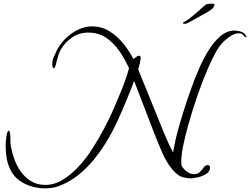

<svg xmlns="http://www.w3.org/2000/svg" viewBox="-20 -888 1374 1055"><path d="M227 147Q191 147 154.5 136.5Q118 126 87.5 104.5Q57 83 40 50Q24 20 17.5 -14Q11 -48 11 -82Q11 -87 11.5 -100.5Q12 -114 14 -130.5Q16 -147 19.5 -158.5Q23 -170 28 -170Q33 -170 34.5 -157Q36 -144 37 -140V-119Q37 -114 37 -108.5Q37 -103 38 -98Q43 -60 56.5 -20Q70 20 93.5 53.5Q117 87 150.5 107.5Q184 128 229 128Q279 128 325.5 99.5Q372 71 413.5 25.5Q455 -20 489.5 -74Q524 -128 551 -180Q578 -232 596 -271Q622 -330 647 -391Q672 -452 689 -513Q668 -560 637.5 -605Q607 -650 564.5 -679.5Q522 -709 465 -709Q416 -709 376.5 -682.5Q337 -656 313 -614Q304 -598 299.5 -580.5Q295 -563 290 -546Q289 -540 287.5 -534Q286 -528 283 -522Q282 -520 280 -516.5Q278 -513 275 -513Q270 -513 268.5 -523Q267 -533 267 -535Q267 -555 275 -574Q283 -593 292 -611Q310 -646 340 -676Q370 -706 408 -724.5Q446 -743 486 -743Q539 -743 582 -716Q625 -689 658 -648Q691 -607 713 -564Q719 -568 728.5 -575Q738 -582 743 -582Q746 -582 749.5 -579.5Q753 -577 753 -574Q753 -560 748.5 -541Q744 -522 739 -508Q741 -504 743 -499.5Q745 -495 746 -490Q780 -408 813 -325.5Q846 -243 880 -160Q892 -132 904.5 -104Q917 -76 931 -50Q943 -122 963.5 -193Q984 -264 1007 -334Q1018 -365 1035 -413.5Q1052 -462 1075.5 -515Q1099 -568 1128 -614.5Q1157 -661 1192.5 -690.5Q1228 -720 1269 -720Q1284 -720 1302.5 -714.5Q1321 -709 1329 -696Q1331 -694 1332.5 -691Q1334 -688 1334 -685Q1334 -682 1332 -682Q1323 -686 1316.5 -695.5Q1310 -705 1292 -705Q1273 -705 1252 -693Q1231 -681 1213.5 -664Q1196 -647 1185 -632Q1167 -607 1144.5 -560Q1122 -513 1098.5 -453.5Q1075 -394 1053.5 -329Q1032 -264 1014.5 -201.5Q997 -139 986.5 -86.5Q976 -34 976 0Q976 6 976.5 12Q977 18 978 23Q986 38 1005 53.5Q1024 69 1046 69Q1067 69 1079 56.5Q1091 44 1100 31.5Q1109 19 1120 19Q1134 19 1134 33Q1134 54 1114 67Q1094 80 1068.5 86Q1043 92 1028 92Q1009 92 983.5 85.5Q958 79 927 43Q895 5 872 -48Q849 -101 831 -147Q802 -221 774 -295Q746 -369 717 -443Q677 -337 630 -233Q606 -179 573 -122.5Q540 -66 499 -15Q458 36 408 75.5Q358 115 299 136Q282 142 263.5 144.5Q245 147 227 147ZM995 -757Q990 -757 986 -759.5Q982 -762 989 -766Q1003 -772 1021 -786Q1039 -800 1057.5 -816Q1076 -832 1090 -845Q1104 -858 1110 -862Q1114 -865 1123 -866.5Q1132 -868 1141 -868Q1159 -868 1159 -862Q1158 -857 1153 -848Q1148 -839 1124 -824Q1122 -823 1104.5 -813Q1087 -803 1064.5 -790.5Q1042 -778 1023.5 -768Q1005 -758 1002 -758Q1000 -757 995 -757Z"/></svg>

Font: Beau Rivage
Style: Regular
Weight: 400
Designer: Robert E. Leuschke
Foundry: Robert E. Leuschke
Version: Version 1.010; ttfautohint (v1.8.3)